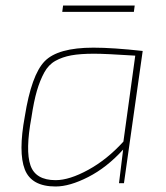

<svg xmlns="http://www.w3.org/2000/svg" viewBox="-20 -665 604 697"><path d="M466 -622H206L209 -645H469ZM412 0 427 -122Q368 -57 300.5 -22.5Q233 12 182 12Q94 12 70 -50Q46 -112 70 -242Q94 -393 142 -442.5Q190 -492 319 -492Q390 -492 498 -480L430 0ZM428 -151 471 -463Q362 -470 322 -470Q271 -470 238.5 -464Q206 -458 181 -444Q156 -430 140.5 -401.5Q125 -373 114 -335.5Q103 -298 94 -238Q72 -119 90.5 -65Q109 -11 182 -11Q232 -11 300.5 -48.5Q369 -86 428 -151Z"/></svg>

Font: Exo 2.0 Thin
Style: Italic
Weight: 250
Italic angle: -8°
Designer: Natanael Gama
Version: Version 1.001;PS 001.001;hotconv 1.0.70;makeotf.lib2.5.58329